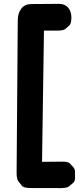

<svg xmlns="http://www.w3.org/2000/svg" viewBox="-20 -759 416 981"><path d="M282.2 -739.3 139.6 -738.3Q106.9 -738.3 89.4 -715.3Q71.3 -692.9 70.8 -657.2L64.9 119.1Q64.5 155.8 73.5 167Q82.5 178.2 91.3 189.7Q100.1 201.2 133.8 201.7Q182.6 202.1 289.1 202.1Q321.8 202.1 332.3 193.4Q342.8 184.6 353 176Q363.3 167.5 363.3 151.9Q363.3 136.2 363.3 120.6Q363.3 105 354.5 95.2Q345.7 85.4 336.7 75.9Q327.6 66.4 297.4 66.9Q246.1 67.4 194.8 67.9L204.6 -602.5H271Q304.7 -602.5 314.7 -611.6Q324.7 -620.6 334.7 -629.6Q344.7 -638.7 344.7 -669.9Q344.7 -700.7 328.1 -720.2Q311.5 -739.3 282.2 -739.3Z"/></svg>

Font: Comic Relief
Style: Bold
Weight: 700
Designer: Jeff Davis
Foundry: Loudifier
Version: Version 1.200; ttfautohint (v1.8.4.7-5d5b)